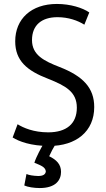

<svg xmlns="http://www.w3.org/2000/svg" viewBox="-20 -725 535 972"><path d="M229 66C266 84 289 107 289 145C289 185 264 227 181 227C153 227 120 222 103 214L114 156C128 162 147 165 173 166C198 166 211 158 212 142C209 121 189 113 154 99C163 69 190 21 198 7H260C251 21 237 48 229 66ZM457 -183C457 -60 366 14 229 14C136 14 76 -9 44 -29L69 -96C98 -78 150 -55 224 -55C316 -55 369 -98 369 -180C369 -260 312 -291 224 -326C117 -367 57 -417 57 -516C57 -629 138 -705 268 -705C337 -705 399 -685 432 -662L407 -600C374 -621 326 -638 271 -638C191 -638 142 -598 142 -522C142 -446 204 -416 281 -386C402 -339 457 -279 457 -183Z"/></svg>

Font: Repo Regular
Style: Regular
Weight: 400
Designer: Stefan Peev
Foundry: Context Ltd
Version: Version 1.502